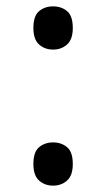

<svg xmlns="http://www.w3.org/2000/svg" viewBox="-20 -570 334 604"><path d="M147 -414Q121 -414 103 -430Q85 -446 85 -482Q85 -520 103 -535Q121 -550 147 -550Q173 -550 191 -535Q209 -520 209 -482Q209 -446 191 -430Q173 -414 147 -414ZM147 14Q121 14 103 -2Q85 -18 85 -54Q85 -92 103 -107Q121 -122 147 -122Q173 -122 191 -107Q209 -92 209 -54Q209 -18 191 -2Q173 14 147 14Z"/></svg>

Font: Noto Sans Gurmukhi
Style: Regular
Weight: 400
Designer: Jelle Bosma - Monotype Design Team
Foundry: Monotype Imaging Inc.
Version: Version 2.003